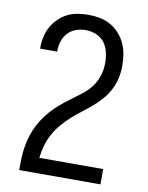

<svg xmlns="http://www.w3.org/2000/svg" viewBox="-84 -804 668 865"><g transform="rotate(10 250.0 -371.5)"><path d="M64 0V-1Q64 -28 65 -55Q66 -82 70.5 -109Q75 -136 83.5 -162Q92 -188 104.5 -211.5Q117 -235 133.5 -257Q150 -279 169.5 -298Q189 -317 210 -333.5Q231 -350 253 -366Q275 -382 296 -399.5Q317 -417 332 -439.5Q347 -462 354.5 -488.5Q362 -515 362 -542Q362 -566 356.5 -590.5Q351 -615 336.5 -634.5Q322 -654 298.5 -663.5Q275 -673 251 -673Q228 -673 206.5 -665.5Q185 -658 169.5 -641.5Q154 -625 147 -603.5Q140 -582 140 -559V-555H62V-561Q62 -586 67.5 -610.5Q73 -635 85 -656.5Q97 -678 115 -695.5Q133 -713 155 -724Q177 -735 201.5 -739Q226 -743 251 -743Q277 -743 303 -738Q329 -733 352 -720Q375 -707 392.5 -687.5Q410 -668 421 -644Q432 -620 436 -594Q440 -568 440 -542Q440 -513 433.5 -484.5Q427 -456 413.5 -430.5Q400 -405 380.5 -383Q361 -361 339 -342.5Q317 -324 294 -306.5Q271 -289 249.5 -269.5Q228 -250 209.5 -228Q191 -206 177 -180.5Q163 -155 155 -127Q147 -99 144 -70H436V0Z"/></g></svg>

Font: Iosevka Fixed
Style: Regular
Weight: 400
Monospace: yes
Designer: Belleve Invis
Foundry: Belleve Invis
Version: Version 33.2.4